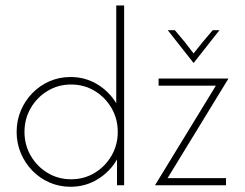

<svg xmlns="http://www.w3.org/2000/svg" viewBox="-20 -687 908 712"><path d="M241.7 5.6Q200 5.6 163.9 -10.1Q127.8 -25.7 100.3 -53.8Q72.9 -81.9 57.3 -118.8Q41.7 -155.6 41.7 -197.9Q41.7 -240.3 57.3 -277.1Q72.9 -313.9 100.3 -342Q127.8 -370.1 163.9 -385.8Q200 -401.4 241.7 -401.4Q295.8 -401.4 340.3 -374.7Q384.7 -347.9 411.1 -304.2V-666.7H440.3V0H413.9V-95.8Q388.2 -50.7 342.7 -22.6Q297.2 5.6 241.7 5.6ZM243.8 -22.2Q291.7 -22.2 330.9 -45.8Q370.1 -69.4 393.4 -109.4Q416.7 -149.3 416.7 -197.9Q416.7 -246.5 393.4 -286.5Q370.1 -326.4 330.9 -350Q291.7 -373.6 243.8 -373.6Q195.8 -373.6 156.6 -350Q117.4 -326.4 94.1 -286.5Q70.8 -246.5 70.8 -197.9Q70.8 -149.3 94.1 -109.4Q117.4 -69.4 156.6 -45.8Q195.8 -22.2 243.8 -22.2ZM555.6 0V-1.4L780.6 -369.4H568.1V-395.8H826.4V-394.4L601.4 -26.4H818.1V0ZM697.2 -454.2 602.1 -575H628.5Q647.2 -553.5 664.6 -531.9Q681.9 -510.4 697.9 -488.9Q714.6 -510.4 732.3 -531.9Q750 -553.5 768.8 -575H793.8L698.6 -454.2Z"/></svg>

Font: Afacad Flux Thin
Style: Regular
Weight: 250
Designer: Kristian Moeller
Foundry: Dicotype
Version: Version 1.100